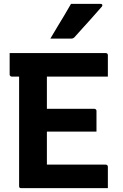

<svg xmlns="http://www.w3.org/2000/svg" viewBox="-20 -975 640 995"><path d="M30 -700H527Q532 -700 534 -698.5Q536 -697 537.5 -695Q539 -693 539 -689Q539 -658 539 -633.5Q539 -609 539 -578H41Q38 -578 35.5 -579.5Q33 -581 31.5 -583.5Q30 -586 30 -589Q30 -620 30 -645Q30 -670 30 -700ZM168 -411H469Q473 -411 475 -409.5Q477 -408 478.5 -406Q480 -404 480 -400Q480 -379 480 -361Q480 -343 480 -327Q480 -311 480 -293H168ZM90 0Q87 0 85 -0.5Q83 -1 81.5 -2.5Q80 -4 79.5 -6Q79 -8 79 -11Q79 -38 79 -89.5Q79 -141 79 -207.5Q79 -274 79 -347.5Q79 -421 79 -493.5Q79 -566 79 -627H230L223 -605Q223 -582 223 -558Q223 -534 223 -510Q223 -464 223 -415Q223 -366 223 -317Q223 -268 223 -218.5Q223 -169 223 -122H527Q532 -122 535.5 -119Q539 -116 539 -111Q539 -82 539 -55.5Q539 -29 539 0ZM348 -955Q386 -955 408 -955Q430 -955 450.5 -955Q471 -955 502 -955Q508 -955 510 -950.5Q512 -946 508 -941Q489 -920 474 -902.5Q459 -885 443.5 -868Q428 -851 409.5 -830.5Q391 -810 365 -781Q363 -779 359 -777Q355 -775 349 -775Q321 -775 303.5 -775Q286 -775 272 -775Q258 -775 241 -775Q259 -806 277 -835.5Q295 -865 313 -895Q331 -925 348 -955Z"/></svg>

Font: Recursive Monospace
Style: Bold
Weight: 700
Version: Version 1.047